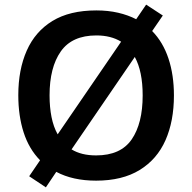

<svg xmlns="http://www.w3.org/2000/svg" viewBox="-20 -770 830 829"><path d="M731 -358Q731 -247 694.5 -164.5Q658 -82 583 -36Q508 10 395 10Q294 10 223 -28L178 39L106 -9L153 -78Q105 -127 82 -198.5Q59 -270 59 -359Q59 -469 95.5 -551.5Q132 -634 206.5 -679.5Q281 -725 396 -725Q447 -725 490 -715Q533 -705 568 -687L611 -750L683 -703L637 -636Q684 -588 707.5 -517Q731 -446 731 -358ZM194 -358Q194 -307 202.5 -264.5Q211 -222 229 -190L503 -590Q459 -617 396 -617Q291 -617 242.5 -548Q194 -479 194 -358ZM596 -358Q596 -462 562 -524L289 -125Q310 -112 336.5 -105.5Q363 -99 395 -99Q501 -99 548.5 -168Q596 -237 596 -358Z"/></svg>

Font: Noto Sans Tamil SemiBold
Style: Regular
Weight: 600
Designer: Jelle Bosma - Monotype Design Team
Foundry: Monotype Imaging Inc.
Version: Version 2.004; ttfautohint (v1.8.4.7-5d5b)